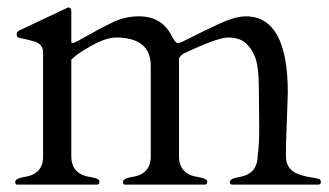

<svg xmlns="http://www.w3.org/2000/svg" viewBox="-20 -497 886 517"><path d="M678 -154 677 -257Q677 -320 666 -345.5Q655 -371 638.5 -383.5Q622 -396 594 -396Q566 -396 475 -353Q463 -345 462 -339V-76Q462 -27 515 -20Q538 -16 538 -8.5Q538 -1 533 0H315Q311 -1 311 -7Q311 -16 333 -20Q386 -27 386 -76V-319Q386 -396 292 -396Q257 -396 195 -355Q180 -345 172 -336V-76Q172 -27 225 -20Q248 -16 248 -8.5Q248 -1 243 0H25Q21 -1 21 -7Q21 -16 43 -20Q96 -27 96 -75V-356Q96 -377 74 -385Q64 -388 53 -390.5Q42 -393 35 -394.5Q28 -396 26.5 -398Q25 -400 25 -405.5Q25 -411 32 -415L157 -474Q163 -477 164 -477Q172 -477 172 -465V-384Q173 -381 176 -381Q179 -381 192 -388Q205 -395 226 -407Q247 -419 281.5 -436Q316 -453 354 -453Q417 -453 443 -399Q454 -378 462 -381Q470 -384 488 -393Q529 -414 571.5 -433.5Q614 -453 642 -453Q755 -453 755 -247L750 -104V-76Q750 -38 789 -26Q805 -21 819.5 -19Q834 -17 839 -15Q844 -13 844 -7Q844 -1 839 0H604Q599 -1 599 -7Q599 -16 622 -20Q674 -27 674 -80Q678 -104 678 -154Z"/></svg>

Font: Cardo
Style: Regular
Weight: 400
Designer: David J. Perry
Foundry: David J. Perry
Version: Version 1.0451